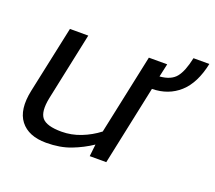

<svg xmlns="http://www.w3.org/2000/svg" viewBox="-98 -667 905 807"><g transform="rotate(20 355.0 -263.0)"><path d="M178 10Q99 10 62.5 -37Q26 -84 45 -174L109 -474H191L127 -171Q114 -107 135 -81.5Q156 -56 223 -56Q267 -56 309 -72.5Q351 -89 386 -116L462 -474H544L531 -415Q581 -419 603.5 -446.5Q626 -474 639 -536H710Q691 -445 641.5 -400.5Q592 -356 519 -355L444 0H370L376 -54Q336 -27 288 -8.5Q240 10 178 10Z"/></g></svg>

Font: Kanit Light
Style: Italic
Weight: 300
Italic angle: -12°
Designer: Katatrad Team
Foundry: CadsonDemak
Version: Version 2.000; ttfautohint (v1.8.3)